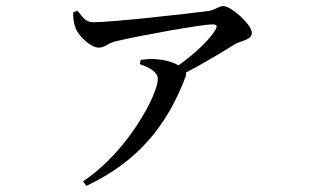

<svg xmlns="http://www.w3.org/2000/svg" viewBox="-20 -550 1040 629"><path d="M220 -510C219 -490 222 -472 228 -457C239 -429 279 -394 303 -394C325 -394 331 -408 360 -415C440 -434 641 -470 675 -470C690 -470 694 -466 685 -451C666 -419 617 -373 565 -336C549 -345 523 -354 492 -356C476 -358 460 -356 441 -354L438 -340C470 -328 497 -315 497 -291C497 -241 399 -53 252 44L263 59C435 -22 528 -142 587 -296C590 -303 590 -308 589 -312C654 -346 717 -385 749 -405C767 -416 805 -419 805 -442C805 -470 737 -530 712 -530C695 -530 686 -517 662 -514C613 -507 347 -477 286 -477C263 -477 253 -490 234 -515Z"/></svg>

Font: Noto Serif CJK JP Medium
Style: Regular
Weight: 500
Designer: Ryoko NISHIZUKA 西塚涼子 (kana & ideographs); Frank Grießhammer (Latin, Greek & Cyrillic); Wenlong ZHANG 张文龙 (bopomofo); San
Foundry: Adobe Systems Incorporated
Version: Version 1.000;PS 1;hotconv 16.6.53;makeotf.lib2.5.65590